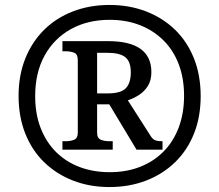

<svg xmlns="http://www.w3.org/2000/svg" viewBox="-20 -745 885 775"><path d="M422 10Q342 10 275 -16Q208 -42 158.5 -90Q109 -138 82 -206Q55 -274 55 -358Q55 -441 82 -508.5Q109 -576 158 -624.5Q207 -673 274.5 -699Q342 -725 422 -725Q502 -725 569.5 -699Q637 -673 686.5 -625Q736 -577 763 -509Q790 -441 790 -357Q790 -273 763 -205.5Q736 -138 686.5 -90Q637 -42 569.5 -16Q502 10 422 10ZM422.5 -50Q491 -50 545.8 -71.7Q600.7 -93.3 640.5 -133.7Q680.3 -174 701.6 -231.1Q723 -288.2 723 -358.1Q723 -429 701.5 -485.5Q680 -542 640 -581.9Q600.1 -621.7 545 -643.4Q489.9 -665 422.7 -665Q334 -665 266.2 -627.5Q198.5 -590.1 160.2 -521Q122 -452 122 -356.7Q122 -284.9 144.2 -227.9Q166.5 -170.9 206.6 -131.1Q246.8 -91.3 301.9 -70.6Q357 -50 422.5 -50ZM232 -141V-175H245Q265 -175 279.5 -181Q294 -187 294 -210V-503Q294 -526 279.5 -532Q265 -538 245 -538H232V-579H415Q504 -579 547.5 -547.5Q591 -516 591 -454Q591 -420.6 577 -398.3Q563 -376 541.7 -362.1Q520.4 -348.2 496 -340L585 -201Q594 -185 604 -180Q614 -175 636 -175V-141H531L421 -324H372V-209.5Q372 -187 387 -181Q402 -175 421 -175H435V-141ZM414.4 -368Q468 -368 488 -389Q508 -410 508 -453Q508 -496 486 -514Q464 -532 411 -532H372V-368Z"/></svg>

Font: Noto Serif Tamil
Style: Italic
Weight: 400
Italic angle: -12°
Designer: Indian Type Foundry, Tom Grace, and the Monotype Design Team
Foundry: Monotype Imaging Inc.
Version: Version 2.003